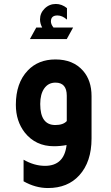

<svg xmlns="http://www.w3.org/2000/svg" viewBox="-20 -761 562 969"><path d="M349 -622 317 -564H131L163 -622H193Q182 -642 182 -663Q182 -695 205.5 -718Q229 -741 262 -741Q292 -741 318 -720V-662Q294 -683 270 -683Q237 -683 237 -653Q237 -638 250 -622ZM316 -29Q285 -23 252 -23Q160 -23 105 -92Q60 -150 60 -232Q60 -342 120 -405Q173 -461 260 -461Q349 -461 399 -404Q442 -355 442 -276V-62Q442 56 380 124Q322 188 222 188Q159 188 99 154V45Q153 76 207 76Q304 76 316 -29ZM317 -278Q317 -344 260 -344Q224 -344 203.5 -315Q183 -286 183 -236Q183 -130 259 -130Q299 -130 317 -150Z"/></svg>

Font: Tajawal
Style: Bold
Weight: 700
Designer: Boutros Fonts
Foundry: Created by Boutros International 2017
Version: Version 1.700